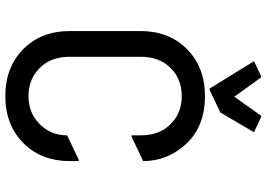

<svg xmlns="http://www.w3.org/2000/svg" viewBox="-161 -839 1010 728"><g transform="rotate(90 344.0 -475.0)"><path d="M315.9 -764.6 211.9 -933.1 268.6 -960H273.4L346.7 -858.4L418.9 -960H423.8L481.4 -933.1L406.7 -805.7L320.8 -764.6ZM590.8 -268.6V-234.4Q590.8 -128.4 524.9 -61Q455.6 9.8 344.2 9.8Q232.9 9.8 163.6 -61Q97.7 -128.4 97.7 -234.4V-502.9Q97.7 -608.9 163.6 -676.3Q232.9 -747.1 344.2 -747.1Q459.5 -747.1 525.1 -676.3Q590.8 -605.5 590.8 -512.7L498 -468.8H493.2V-502.9Q493.2 -568.4 458 -608.9Q414.6 -659.2 344.2 -659.2Q273.9 -659.2 230.5 -608.9Q195.3 -568.4 195.3 -502.9V-234.4Q195.3 -168.9 230.5 -128.4Q273.9 -78.1 344.2 -78.1Q414.6 -78.1 458 -128.4Q493.2 -168.9 493.2 -224.6L585.9 -268.6Z"/></g></svg>

Font: Nova Round
Style: Book
Weight: 400
Version: Version 2.000